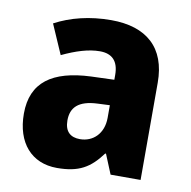

<svg xmlns="http://www.w3.org/2000/svg" viewBox="-68 -628 701 706"><g transform="rotate(10 282.0 -275.0)"><path d="M292 -560C212 -560 141 -542 83 -511L131 -401C182 -425 228 -440 271 -440C316 -440 341 -416 341 -364V-346L255 -343C111 -337 35 -283 35 -166C35 -57 94 10 189 10C271 10 312 -15 355 -73H358L388 0H500V-363C500 -494 424 -560 292 -560ZM296 -249 341 -251V-204C341 -145 303 -109 254 -109C219 -109 197 -127 197 -169C197 -217 224 -246 296 -249Z"/></g></svg>

Font: Noto Sans Sinhala UI SemiCondensed ExtraBold
Style: Regular
Weight: 800
Width: 4
Designer: Jelle Bosma - Monotype Design Team
Foundry: Monotype Imaging Inc.
Version: Version 2.006